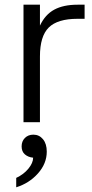

<svg xmlns="http://www.w3.org/2000/svg" viewBox="-20 -520 390 817"><path d="M80 -500H150V-411Q172 -458 211 -479Q250 -500 310 -500H340V-440H310Q225 -440 187.5 -403Q150 -366 150 -280V0H80ZM179 125Q179 176 141.5 218Q104 260 49 277V237Q81 222 101 197.5Q121 173 121 151Q100 149 86 137Q72 125 72 103Q72 81 86 67Q100 53 122 53Q147 53 163 72.5Q179 92 179 125Z"/></svg>

Font: Goli Light
Style: Regular
Weight: 300
Designer: jaikishan Patel
Foundry: MagicType
Version: Version 1.000